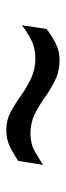

<svg xmlns="http://www.w3.org/2000/svg" viewBox="186 -612 214 627"><g transform="rotate(-90 293.5 -298.0)"><path d="M513 -254Q494 -238 467.5 -224.5Q441 -211 412 -211Q375 -211 345.5 -225.5Q316 -240 289.5 -259Q263 -278 235 -292Q207 -306 172 -306Q138 -306 114.5 -292.5Q91 -279 69 -265L82 -346Q98 -357 124 -371Q150 -385 183 -385Q215 -385 242 -370.5Q269 -356 295.5 -337Q322 -318 351.5 -304Q381 -290 418 -290Q451 -290 477 -303.5Q503 -317 525 -334Z"/></g></svg>

Font: Georama ExtraExtended
Style: Italic
Weight: 400
Width: 8
Italic angle: -9°
Designer: Jean-Baptiste Levee
Foundry: Production Type
Version: Version 1.000